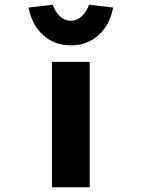

<svg xmlns="http://www.w3.org/2000/svg" viewBox="-20 -793 600 813"><path d="M200 0V-531H360V0ZM280 -601Q211 -601 163 -644Q115 -687 101 -761L203 -773Q214 -742 234.5 -723.5Q255 -705 280 -705Q305 -705 325.5 -723.5Q346 -742 357 -773L459 -761Q445 -687 397 -644Q349 -601 280 -601Z"/></svg>

Font: Lexend Zetta
Style: Bold
Weight: 700
Designer: Bonnie Shaver-Troup, Thomas Jockin
Foundry: Lexend
Version: Version 1.007